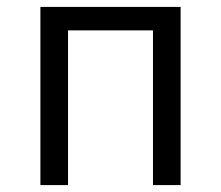

<svg xmlns="http://www.w3.org/2000/svg" viewBox="-20 -536 640 556"><path d="M97 -516H503V0H423V-448H177V0H97Z"/></svg>

Font: iA Writer Mono V
Style: Regular
Weight: 400
Designer: Mike Abbink, Paul van der Laan, Pieter van Rosmalen
Foundry: Bold Monday
Version: Version 2.000